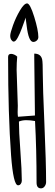

<svg xmlns="http://www.w3.org/2000/svg" viewBox="-20 -1064 313 1100"><path d="M26.4 0ZM199.7 -851.6Q199.7 -839.8 190.7 -831.8Q181.6 -823.7 170.4 -823.7Q143.6 -824.2 132.8 -916Q127.9 -958 126.5 -963.4Q126.5 -960.4 118.9 -939.7Q111.3 -918.9 105.7 -903.3Q100.1 -887.7 94.5 -875Q88.9 -862.3 82.8 -850.6Q76.7 -838.9 70.8 -832.3Q64.9 -825.7 58.3 -825.7Q51.8 -825.7 45.2 -835Q38.6 -844.2 38.6 -859.6Q38.6 -875 54.7 -919.7Q70.8 -964.4 94.5 -1004.4Q118.2 -1044.4 135.3 -1044.4Q152.3 -1044.4 176 -967.8Q199.7 -891.1 199.7 -851.6ZM214.8 15.1Q189.5 15.1 189.5 -18.1Q189.5 -208.5 180.7 -370.6Q153.8 -375.5 130.4 -375.5Q106.9 -375.5 88.4 -367.7Q88.4 -312 96.7 -199.2Q105 -86.4 105 -28.8Q105 -19 99.1 -10.7Q93.3 -2.4 83.5 -2.4Q56.2 -2 43.5 -173.8Q26.4 -406.7 26.4 -737.3Q26.4 -755.4 43.5 -755.4Q52.7 -755.4 63.5 -750.2Q74.2 -745.1 78.6 -739.3Q75.2 -703.6 75.2 -664.1L82 -458.5L81.1 -420.9Q81.1 -406.7 83 -395L180.2 -402.3L176.3 -730.5V-756.8Q214.4 -756.8 221.7 -722.7Q225.1 -706.1 225.1 -638.2Q225.1 -570.3 234.6 -350.3Q244.1 -130.4 244.1 -21Q244.1 -7.8 235.8 3.7Q227.5 15.1 214.8 15.1Z"/></svg>

Font: Amatic
Style: Bold
Weight: 700
Width: 3
Version: Version 2.000; ttfautohint (v0.92-dirty) -l 8 -r 50 -G 50 -x